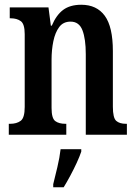

<svg xmlns="http://www.w3.org/2000/svg" viewBox="-20 -567 575 808"><path d="M17 0V-46H23Q50 -46 67 -58.5Q84 -71 84 -117V-423Q84 -466 67.5 -478Q51 -490 25 -490H21V-536H184L194 -459H198Q217 -504 246 -525.5Q275 -547 322 -547Q387 -547 421 -500.5Q455 -454 455 -352V-118Q455 -71 469 -58.5Q483 -46 510 -46H514V0H341V-339Q341 -403 327 -439.5Q313 -476 277 -476Q246 -476 229 -453Q212 -430 204.5 -393.5Q197 -357 197 -316V-113Q197 -69 212.5 -57.5Q228 -46 255 -46H259V0ZM204 208Q212 176 221.5 136Q231 96 235 61H322V71Q315 92 302.5 119Q290 146 275.5 173Q261 200 248 221H204Z"/></svg>

Font: Noto Serif Ethiopic ExtraCondensed SemiBold
Style: Regular
Weight: 600
Width: 2
Designer: Monotype Design Team
Foundry: Monotype Imaging Inc.
Version: Version 2.102; ttfautohint (v1.8.4.7-5d5b)